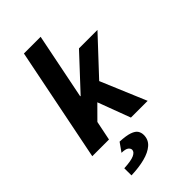

<svg xmlns="http://www.w3.org/2000/svg" viewBox="-280 -787 1112 1112"><g transform="rotate(-45 276.5 -231.0)"><path d="M14.3 0 155 -700.6H291.8L210.2 -294.7H213.8L401.4 -496.1H552.8L350.3 -279.4L467.9 0H330.8L255.8 -200.1L175.5 -119.4L151.1 0ZM96.4 239.1 96 180.5Q154.7 177.6 179.5 166.1Q204.3 154.5 204.3 136.9Q204.3 125.5 192.3 115.9Q180.2 106.3 147.9 105.8L185.9 52.1Q238.4 54.6 265.6 64.3Q292.9 73.9 302.7 89.1Q312.6 104.4 312.6 124Q312.6 162.7 284.6 187.3Q256.5 212 207.6 224.6Q158.7 237.2 96.4 239.1Z"/></g></svg>

Font: Source Sans 3
Style: Italic
Weight: 200
Italic angle: -11°
Designer: Paul D. Hunt
Foundry: Adobe
Version: Version 3.046;hotconv 1.0.118;makeotfexe 2.5.65603